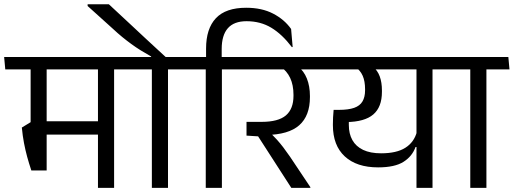

<svg xmlns="http://www.w3.org/2000/svg" viewBox="-40 -908 2482 928"><path d="M511.5 -593.5H433.5V0H511.5ZM382.5 -572.5H623L618 -632.5H377ZM532 -572.5 526.5 -632.5H-20L-14.5 -572.5ZM467.5 -322H133.5V-257.5H467.5ZM185.5 -595H108V-271.5H185.5ZM111.5 -84H185.5V-317.5H108L65.5 -291.5Q69.5 -250.5 76 -216.5Q82.5 -182.5 91.2 -150.5Q100 -118.5 111.5 -84Z M772 0V-593.5H694V0ZM883.5 -572.5 878 -632.5H582L588.5 -572.5ZM383.5 -887.5V-879L505.5 -769Q529 -747 550.8 -729.2Q572.5 -711.5 594 -695.8Q615.5 -680 639.2 -665.2Q663 -650.5 690.5 -635V-619.5H764.5V-629Q748 -644 720.2 -669.8Q692.5 -695.5 659.2 -726.2Q626 -757 592.8 -788.2Q559.5 -819.5 531.2 -845.5Q503 -871.5 486 -887.5Z M1032.5 0V-593.5H954.5V0ZM1144 -572.5 1138.5 -632.5H842.5L849 -572.5ZM1374.5 -681 1367 -768Q1334.5 -814 1280 -842.2Q1225.5 -870.5 1150 -870.5Q1051 -870.5 1003.5 -820Q956 -769.5 956 -673V-619H1031.5V-671Q1031.5 -737.5 1061.2 -771.5Q1091 -805.5 1151.5 -805.5Q1219 -805.5 1271.2 -774Q1323.5 -742.5 1371 -680Z M1547 -572.5 1541.5 -632.5H1104.5L1109 -572.5ZM1460 0V-3.5L1361.5 -151Q1343.5 -177 1329 -196Q1314.5 -215 1298.8 -232.5Q1283 -250 1262 -271V-294L1151.5 -319V-252.5L1207.5 -249L1368 0ZM1399.5 -587.5H1314Q1346.5 -565.5 1362.5 -531.2Q1378.5 -497 1378.5 -450V-445Q1378.5 -381.5 1341.8 -350.2Q1305 -319 1224.5 -319H1151.5L1203.5 -255L1245 -255.5Q1355 -257 1406.5 -302.8Q1458 -348.5 1458 -438.5V-444Q1458 -491.5 1443.2 -528.5Q1428.5 -565.5 1399.5 -587.5Z M2050.5 -593.5H1973V0H2050.5ZM1921 -572.5H2162L2156.5 -632.5H1915.5ZM1498 -632.5 1503.5 -572.5H2115L2110 -632.5ZM1762.5 -585.5H1676.5Q1701.5 -568 1713 -541.8Q1724.5 -515.5 1724.5 -477V-471.5Q1724.5 -439 1712 -417.8Q1699.5 -396.5 1671.8 -386.8Q1644 -377 1598.5 -377H1572.5L1597.5 -317L1634 -318Q1722.5 -319 1764.2 -354.8Q1806 -390.5 1806 -464V-471Q1806 -509.5 1795.5 -538.5Q1785 -567.5 1762.5 -585.5ZM1569 -307.5V-303Q1569 -205 1626.5 -152Q1684 -99 1787.5 -99Q1868 -99 1910.2 -125.8Q1952.5 -152.5 1968.5 -197.5H1976.5L1975 -271Q1961.5 -220.5 1919.2 -193.8Q1877 -167 1802 -167Q1750 -167 1715.2 -183.5Q1680.5 -200 1663.2 -230.8Q1646 -261.5 1646 -304V-358L1572.5 -377Q1570.5 -356.5 1569.8 -340.2Q1569 -324 1569 -307.5Z M2311 0V-593.5H2233V0ZM2422.5 -572.5 2417 -632.5H2121L2127.5 -572.5Z"/></svg>

Font: Anek Devanagari Medium
Style: Regular
Weight: 400
Version: Version 1.003